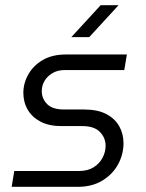

<svg xmlns="http://www.w3.org/2000/svg" viewBox="-20 -720 562 740"><path d="M25 0 35 -61H285Q318 -61 340.5 -75Q363 -89 375 -111.5Q387 -134 387 -158Q387 -189 365 -211.5Q343 -234 298 -234H217Q169 -234 136.5 -251Q104 -268 87 -297Q70 -326 70 -362Q70 -399 89 -433Q108 -467 144.5 -488.5Q181 -510 234 -510H469L459 -450H229Q202 -450 182 -438Q162 -426 151.5 -408Q141 -390 141 -369Q141 -340 161.5 -319Q182 -298 226 -298H304Q356 -298 389.5 -280.5Q423 -263 439.5 -233.5Q456 -204 456 -168Q456 -125 435 -86.5Q414 -48 374.5 -24Q335 0 281 0ZM255 -577 368 -700H437L324 -577Z"/></svg>

Font: MuseoModerno Light
Style: Italic
Weight: 300
Italic angle: -9°
Designer: Pablo Cosgaya, Héctor Gatti, Marcela Romero, and the Authors of The MuseoModerno Project.
Foundry: Omnibus-Type Team
Version: Version 1.003